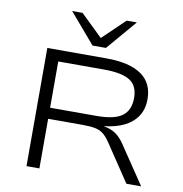

<svg xmlns="http://www.w3.org/2000/svg" viewBox="-98 -1036 1075 1128"><g transform="rotate(10 439.0 -472.0)"><path d="M135 0V-705H489Q624 -705 695.5 -656.5Q767 -608 767 -510Q767 -452 740 -410Q713 -368 663 -343Q613 -318 540 -310L545 -309L554 -307Q585 -301 610.5 -284.5Q636 -268 660 -236L819 0H731L583 -221Q563 -251 543 -267.5Q523 -284 493.5 -290Q464 -296 417 -296H212V0ZM212 -362H490Q596 -362 642 -396.5Q688 -431 688 -504Q688 -577 639.5 -607.5Q591 -638 484 -638H212ZM394 -765 241 -944H303L434 -817L566 -944H627L474 -765Z"/></g></svg>

Font: Nunito Sans 7pt Expanded Light
Style: Regular
Weight: 300
Width: 7
Designer: Vernon Adams
Foundry: Vernon Adams
Version: Version 3.101;gftools[0.9.27]